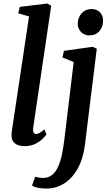

<svg xmlns="http://www.w3.org/2000/svg" viewBox="-20 -838 630 1114"><path d="M172.5 -96.5Q170 -79.5 174.5 -70Q179 -60.5 189 -60.5Q197.5 -60.5 208 -65.8Q218.5 -71 237 -87.5L250 -58.5Q245 -51 229.2 -34.5Q213.5 -18 186.2 -4Q159 10 120 10Q101.5 10 84.5 3.8Q67.5 -2.5 57 -16.5Q46.5 -30.5 47 -53.5Q47 -58.5 47.5 -65.2Q48 -72 49 -78.8Q50 -85.5 50.5 -89.5L148.5 -742.5L85.5 -761L95 -798L254.5 -817.5L277 -804.5ZM473 0Q463 82 431.5 139Q400 196 353 226Q306 256 249 256Q222.5 256 199 251.2Q175.5 246.5 166 238L184 187.5Q191.5 190 204.8 192.2Q218 194.5 228.5 194.5Q261 194.5 282.5 176.8Q304 159 317.8 127.8Q331.5 96.5 339.8 56.2Q348 16 353.5 -29.5L407.5 -478L342.5 -504.5L351 -543L517.5 -566.5L541.5 -555ZM497 -632.5Q469 -632.5 449.5 -653Q430 -673.5 431 -702.5Q432.5 -737.5 454.2 -761.5Q476 -785.5 511.5 -785.5Q542.5 -785.5 560.5 -765.8Q578.5 -746 578 -718.5Q578 -682 556.8 -657.2Q535.5 -632.5 497 -632.5Z"/></svg>

Font: Merriweather 20pt SemiBold
Style: Italic
Weight: 600
Italic angle: -7.8°
Version: Version 2.101